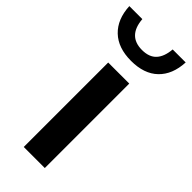

<svg xmlns="http://www.w3.org/2000/svg" viewBox="-299 -836 877 877"><g transform="rotate(45 139.0 -398.0)"><path d="M71 0V-545.5H207V0ZM-43 -796H41Q49 -695 139.5 -695Q186 -695 209.5 -720.8Q233 -746.5 237 -796H321Q317 -714.5 270.2 -669.5Q223.5 -624.5 139.5 -624.5Q55.5 -624.5 8.2 -669.8Q-39 -715 -43 -796Z"/></g></svg>

Font: Encode Sans Semi Expanded SmBd
Style: Regular
Weight: 600
Width: 6
Designer: Multiple Designers
Foundry: Impallari Type
Version: Version 2.000